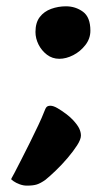

<svg xmlns="http://www.w3.org/2000/svg" viewBox="-20 -510 333 609"><path d="M168.1 -323.5Q146 -323.5 128.9 -336.5Q111.8 -349.6 102.1 -369Q92.5 -388.4 92.5 -408.5Q92.5 -438.3 106.2 -456Q119.8 -473.7 142.3 -481.9Q164.8 -490 189.1 -490Q219.5 -490 243.1 -472.8Q266.7 -455.6 266.7 -412.7Q266.7 -387.6 250.8 -367.1Q234.8 -346.5 212.2 -335Q189.7 -323.5 168.1 -323.5ZM65.2 78.8Q53.9 78.8 42.3 74.5Q30.7 70.2 23.2 64.9Q15.6 59.6 15.6 58.6Q15.6 56.6 18.5 52Q21.4 47.4 25.9 38.4Q33.7 23.1 47.2 -3Q60.7 -29 75 -58.1Q89.2 -87.1 101.5 -112.8Q113.7 -138.6 119.2 -153.3Q124.2 -167.3 128.2 -171Q132.2 -174.6 139.8 -174.6Q149.3 -174.6 162.6 -166.8Q175.9 -159 189.6 -148.7Q203.3 -138.4 211.4 -129.4Q225.5 -114.3 231.1 -102.8Q236.7 -91.2 236.7 -80Q236.7 -68 224.7 -49.2Q212.7 -30.5 194.5 -9Q176.2 12.5 156.9 31Q137.7 49.5 123.7 60.7Q108.3 71.5 96.8 75.1Q85.3 78.8 65.2 78.8Z"/></svg>

Font: Briem Hand Thin
Style: Regular
Weight: 100
Designer: Gunnlaugur SE Briem, Eben Sorkin
Foundry: Sorkin Type Co.
Version: Version 1.003